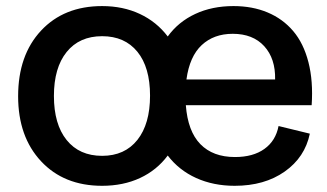

<svg xmlns="http://www.w3.org/2000/svg" viewBox="-20 -596 1065 626"><path d="M313 9.8Q188.5 9.8 113.8 -70.3Q39.1 -150.4 39.1 -282.2Q39.1 -416 113.8 -496.1Q188.5 -576.2 313 -576.2Q381.3 -576.2 436 -550.5Q490.7 -524.9 526.9 -477.1Q561.5 -524.9 616.5 -550.5Q671.4 -576.2 741.2 -576.2Q803.2 -576.2 852.5 -555.4Q901.9 -534.7 935.8 -494.9Q969.7 -455.1 985.6 -393.3Q1001.5 -331.5 996.1 -252.9H585.9Q592.3 -168 633.3 -126Q674.3 -84 746.1 -84Q805.2 -84 842 -110.4Q878.9 -136.7 888.2 -185.1L990.2 -160.2Q974.1 -83 908.2 -36.6Q842.3 9.8 745.1 9.8Q675.8 9.8 619.6 -15.6Q563.5 -41 526.9 -88.9Q491.2 -41 436.5 -15.6Q381.8 9.8 313 9.8ZM738.8 -485.8Q677.2 -485.8 637.7 -449Q598.1 -412.1 587.9 -336.9H877Q878.4 -404.8 841.6 -445.3Q804.7 -485.8 738.8 -485.8ZM313 -87.9Q386.7 -87.9 428 -139.9Q469.2 -191.9 469.2 -284.2Q469.2 -376.5 428 -427.2Q386.7 -478 313 -478Q238.8 -478 197.3 -426.5Q155.8 -375 155.8 -283.2Q155.8 -190.9 197.3 -139.4Q238.8 -87.9 313 -87.9Z"/></svg>

Font: BDO Grotesk Medium
Style: Regular
Weight: 500
Designer: Deni Anggara
Foundry: Lokal Container
Version: Version 2.000